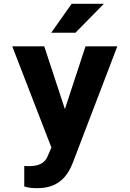

<svg xmlns="http://www.w3.org/2000/svg" viewBox="-20 -770 681 1003"><path d="M106.7 97V204C126.4 210.7 148.2 213 174.9 213C284.6 213 332.9 151.5 360.8 79L592.9 -528H426.8L319 -200L211.2 -528H44L248.6 1L231 41C216.6 80.1 187.4 98 129.8 98C122.6 98 113.9 97 106.7 97ZM354.2 -750 247.5 -599H374L522.5 -750Z"/></svg>

Font: Asimov
Style: Wid
Weight: 500
Designer: Google
Version: Version 2.000980; 2014